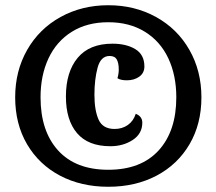

<svg xmlns="http://www.w3.org/2000/svg" viewBox="-20 -635 827 734"><path d="M750 -263Q750 -161 704.5 -83.5Q659 -6 578.5 36.5Q498 79 394 79Q290 79 209.5 36.5Q129 -6 83.5 -83.5Q38 -161 38 -263Q38 -364 84 -444.5Q130 -525 211.5 -570Q293 -615 394 -615Q495 -615 576.5 -570Q658 -525 704 -444.5Q750 -364 750 -263ZM135 -263Q135 -134 202 -60Q269 14 394 14Q519 14 586.5 -60Q654 -134 654 -263Q654 -347 623.5 -412Q593 -477 534 -513.5Q475 -550 394 -550Q313 -550 254.5 -513.5Q196 -477 165.5 -412Q135 -347 135 -263ZM532 -381Q532 -356 512.5 -342Q493 -328 465 -328Q441 -328 429 -336Q434 -353 434 -369Q434 -394 426.5 -407.5Q419 -421 399 -421Q365 -421 353 -376Q341 -331 341 -273Q341 -213 357 -177.5Q373 -142 418 -142Q447 -142 468.5 -157Q490 -172 499 -200Q524 -190 524 -166Q524 -124 487.5 -100Q451 -76 402 -76Q317 -76 274.5 -126Q232 -176 232 -266Q232 -360 277 -414Q322 -468 410 -468Q463 -468 497.5 -447Q532 -426 532 -381Z"/></svg>

Font: Sansita Medium
Style: Regular
Weight: 500
Designer: Pablo Cosgaya
Foundry: Omnibus-Type
Version: Version 1.006